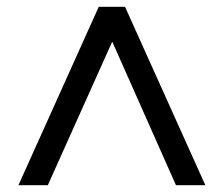

<svg xmlns="http://www.w3.org/2000/svg" viewBox="-20 -720 654 562"><path d="M34 -178 269 -700H346L581 -178H495L309 -597H308L120 -178Z"/></svg>

Font: DM Sans 28pt
Style: Regular
Weight: 400
Version: Version 4.004;gftools[0.9.30]